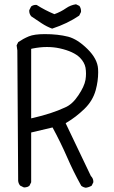

<svg xmlns="http://www.w3.org/2000/svg" viewBox="-20 -860 540 908"><path d="M421.4 -1Q421.4 -16.1 409.7 -27.8L409.2 -28.8L290.5 -277.3L295.9 -280.8Q338.4 -305.7 378.9 -344.7Q418.5 -382.8 432.6 -433.6Q444.3 -476.6 444.3 -518.1Q444.3 -525.9 443.8 -534.2Q440.9 -581.5 394 -627.9Q346.7 -674.8 302.2 -686.5Q253.9 -698.7 191.9 -698.7Q142.1 -698.7 116.2 -688Q90.3 -677.2 66.4 -661.1L58.6 -645.5L62 -621.6L65.9 -4.4Q67.4 8.3 75.2 17.6L91.8 25.9Q93.8 26.4 96.7 26.4Q99.6 26.4 103.5 25.4Q112.3 24.4 119.1 18.6L127.4 2V-233.4L228.5 -257.3Q267.1 -186 297.4 -116.5Q327.6 -46.9 364.3 18.6Q373.5 25.9 385.7 27.8Q400.4 25.9 413.6 18.1L421.4 2Q421.4 0.5 421.4 -1ZM127.4 -300.3V-628.9L133.3 -630.4Q169.4 -637.7 201.7 -637.7Q233.9 -637.7 262.7 -631.3Q328.1 -616.7 357.9 -587.4Q379.4 -565.4 384.3 -540.5Q386.7 -526.4 386.7 -511.7Q386.7 -497.6 384.3 -482.4Q378.9 -451.2 350.6 -409.2Q322.3 -366.2 287.1 -351.6Q225.6 -322.8 136.2 -302.2ZM363.3 -806.6Q363.3 -821.3 355.5 -832L339.4 -839.8Q313.5 -835.9 292.5 -821.3Q268.1 -804.2 237.3 -793Q192.9 -811.5 153.8 -836.4Q151.9 -836.9 150.4 -836.9Q136.2 -836.9 127 -829.1L118.7 -812.5Q118.2 -811 118.2 -809.1Q118.2 -793.9 127.9 -782.7Q152.8 -765.6 177 -749.8Q201.2 -733.9 226.6 -724.6Q299.3 -748.5 354.5 -786.1L362.8 -802.7Q363.3 -804.7 363.3 -806.6Z"/></svg>

Font: Bakudai
Style: ExtraLight
Weight: 200
Version: Version 1.48